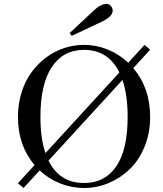

<svg xmlns="http://www.w3.org/2000/svg" viewBox="-20 -942 830 976"><path d="M334 -773.9 459 -890.6Q492.7 -921.9 522.5 -921.9Q535.6 -921.9 544.2 -911.1Q552.7 -900.4 552.7 -887.7Q552.7 -857.9 498 -832L344.7 -759.8ZM71.3 -10.7 155.8 -103Q71.3 -201.7 71.3 -347.7Q71.3 -414.1 89.8 -472.9Q108.4 -531.7 140.6 -575.2Q172.9 -618.7 215.3 -650.4Q257.8 -682.1 307.1 -698Q356.4 -713.9 407.2 -713.9Q468.8 -713.9 527.1 -690.4Q585.4 -667 631.8 -623L714.8 -713.9L743.2 -689.5L657.7 -595.7Q743.2 -494.1 743.2 -347.7Q743.2 -265.1 714.6 -195.8Q686 -126.5 638.7 -81.3Q591.3 -36.1 531.5 -11.2Q471.7 13.7 407.2 13.7Q345.2 13.7 286.6 -9.3Q228 -32.2 181.6 -75.7L99.6 13.7ZM185.5 -347.7Q185.5 -238.8 210.9 -163.6L586.9 -573.7Q530.3 -688.5 407.2 -688.5Q301.3 -688.5 243.4 -601.3Q185.5 -514.2 185.5 -347.7ZM226.6 -125.5Q282.7 -11.7 407.2 -11.7Q513.7 -11.7 571.3 -96.7Q628.9 -181.6 628.9 -347.7Q628.9 -458 602.5 -535.6Z"/></svg>

Font: Theano Didot
Style: Regular
Weight: 400
Designer: Alexey Kryukov
Version: Version 2.0